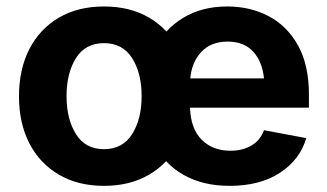

<svg xmlns="http://www.w3.org/2000/svg" viewBox="-20 -573 1028 603"><path d="M306.6 10.7Q224.6 10.7 164.6 -24.7Q104.5 -60.1 72 -123.3Q39.6 -186.5 39.6 -270.5Q39.6 -355 72 -418.5Q104.5 -481.9 164.6 -517.3Q224.6 -552.7 306.6 -552.7Q388.7 -552.7 448.7 -517.3Q508.8 -481.9 541.3 -418.5Q573.7 -355 573.7 -270.5Q573.7 -186.5 541.3 -123.3Q508.8 -60.1 448.7 -24.7Q388.7 10.7 306.6 10.7ZM306.6 -104.5Q365.2 -104.5 395 -151.9Q424.8 -199.2 424.8 -271Q424.8 -343.3 395 -390.4Q365.2 -437.5 306.6 -437.5Q248 -437.5 218.5 -390.4Q189 -343.3 189 -271Q189 -199.2 218.5 -151.9Q248 -104.5 306.6 -104.5ZM701.2 10.7Q617.7 10.7 557.1 -23.4Q496.6 -57.6 464.1 -120.6Q431.6 -183.6 431.6 -270Q431.6 -354.5 464.1 -418Q496.6 -481.4 555.4 -517.1Q614.3 -552.7 693.8 -552.7Q765.1 -552.7 823.2 -522.5Q881.3 -492.2 915.8 -430.7Q950.2 -369.1 950.2 -275.9V-234.9H576.7Q579.1 -168 613.8 -133.8Q648.4 -99.6 703.6 -99.6Q742.2 -99.6 769.8 -116Q797.4 -132.3 809.1 -164.1L941.9 -139.2Q921.9 -71.3 859.1 -30.3Q796.4 10.7 701.2 10.7ZM577.6 -326.7H809.1Q803.7 -379.9 774.9 -411.1Q746.1 -442.4 695.3 -442.4Q642.6 -442.4 612.3 -409.9Q582 -377.4 577.6 -326.7Z"/></svg>

Font: Inter-Bold
Style: Bold
Weight: 700
Designer: Rasmus Andersson
Foundry: rsms
Version: Version 4.000;git-a52131595